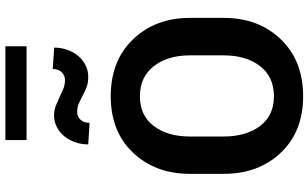

<svg xmlns="http://www.w3.org/2000/svg" viewBox="-241 -921 1172 730"><g transform="rotate(-90 345.0 -556.0)"><path d="M534 -1041H177.5V-1121.5H534ZM529 -936Q529 -909.5 520.5 -885.8Q512 -862 497.2 -844.5Q482.5 -827 462.2 -816.8Q442 -806.5 418 -806.5Q394.5 -806.5 378 -813Q361.5 -819.5 347 -827.5Q332.5 -835 317.8 -841.8Q303 -848.5 284 -848.5Q267 -848.5 255 -836.2Q243 -824 243 -801.5L161 -806.5Q161 -832.5 169.2 -856.2Q177.5 -880 192.2 -897.8Q207 -915.5 227.2 -926Q247.5 -936.5 271.5 -936.5Q291 -936.5 307.5 -930Q324 -923.5 340 -916Q355.5 -908.5 371 -901.8Q386.5 -895 405.5 -895Q422.5 -895 435 -907Q447.5 -919 447.5 -941.5ZM344 10.5Q210 10.5 129.5 -74.2Q49 -159 49 -291.5V-419.5Q49 -551.5 129.5 -636.2Q210 -721 344 -721Q479 -721 560.5 -636.2Q642 -551.5 642 -419.5V-291.5Q642 -159 560.5 -74.2Q479 10.5 344 10.5ZM344 -100.5Q418 -100.5 458.8 -153.5Q499.5 -206.5 499.5 -291.5V-420.5Q499.5 -504 458.5 -557Q418 -610 344 -610Q270.5 -610 230.8 -557.2Q191 -504.5 191 -420.5V-291.5Q191 -206.5 230.8 -153.5Q270.5 -100.5 344 -100.5Z"/></g></svg>

Font: Roberto Sans
Style: Bold
Weight: 700
Designer: Google (font) & Cristiano Sobral (main changes)
Version: Version 1.000;October 12, 2021;FontCreator 14.0.0.2814 64-bi